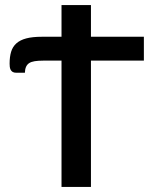

<svg xmlns="http://www.w3.org/2000/svg" viewBox="-20 -740 617 760"><path d="M223.5 -594.5H146C121 -594.5 100.3 -592.3 84 -588C67.7 -583.7 54.6 -577.1 44.7 -568.2C34.9 -559.4 28 -548.3 24 -535C20 -521.7 18 -506 18 -488C18 -484 18.2 -479.8 18.7 -475.5C19.2 -471.2 20.4 -467.2 22.2 -463.7C24.1 -460.2 26.7 -457.4 30.2 -455.2C33.7 -453.1 38.7 -452 45 -452H78.5C78.8 -461.3 80.3 -469.1 83 -475.2C85.7 -481.4 89.7 -486.3 95.2 -490C100.7 -493.7 108 -496.2 117 -497.7C126 -499.2 137.2 -500 150.5 -500H223.5V0H340V-500H549.5V-594.5H340V-720H223.5Z"/></svg>

Font: Lato Semibold
Style: Regular
Weight: 600
Designer: Lukasz Dziedzic
Foundry: tyPoland Lukasz Dziedzic
Version: Version 2.006; 2014-01-15